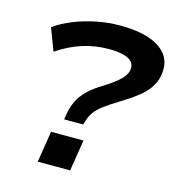

<svg xmlns="http://www.w3.org/2000/svg" viewBox="-107 -807 826 898"><g transform="rotate(15 306.5 -357.5)"><path d="M225 -223 231 -259Q237 -289 250.5 -316.5Q264 -344 291 -370.5Q318 -397 362 -423Q399 -447 419.5 -463.5Q440 -480 450 -494Q460 -508 464 -522Q469 -550 455 -565.5Q441 -581 412 -588Q383 -595 344 -595Q278 -595 217 -576Q156 -557 95 -516L54 -624Q94 -652 145.5 -672.5Q197 -693 253.5 -704Q310 -715 365 -715Q451 -715 509.5 -694.5Q568 -674 595 -633.5Q622 -593 609 -532Q603 -504 585 -477.5Q567 -451 534.5 -425.5Q502 -400 456 -372Q410 -344 383 -323.5Q356 -303 342.5 -283Q329 -263 323 -242L317 -223ZM157 0 181 -151H338L314 0Z"/></g></svg>

Font: Nunito Sans 10pt Expanded
Style: Bold Italic
Weight: 700
Width: 7
Italic angle: -9°
Designer: Vernon Adams
Foundry: Vernon Adams
Version: Version 3.101;gftools[0.9.27]